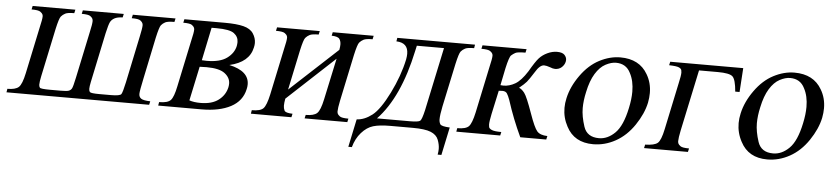

<svg xmlns="http://www.w3.org/2000/svg" viewBox="-40 -648 4210 972"><g transform="rotate(5 2065.5 -161.5)"><path d="M728 -18 724 0H-1L2 -18Q43 -18 59.5 -33Q76 -48 88 -105L138 -342Q148 -384 148 -399Q148 -403 146 -408.5Q144 -414 134 -421.5Q124 -429 89 -429L93 -447H310L306 -429Q273 -429 260.5 -422.5Q248 -416 239.5 -406Q231 -396 219 -342L167 -96Q161 -68 161 -53Q161 -44 165.5 -38Q170 -32 218 -32H271Q302 -32 312 -35.5Q322 -39 327.5 -48Q333 -57 343 -105L393 -342Q402 -382 402 -397Q402 -402 400 -408Q398 -414 388 -421.5Q378 -429 344 -429L348 -447H556L552 -429Q525 -428 510.5 -420Q496 -412 489.5 -399Q483 -386 473 -342L420 -90Q415 -66 415 -54Q415 -44 420 -38Q425 -32 468 -32H526Q573 -32 579.5 -42Q586 -52 597 -103L647 -342Q656 -383 656 -398Q656 -402 654 -408Q652 -414 642.5 -421.5Q633 -429 598 -429L602 -447H819L815 -429Q781 -429 768.5 -422.5Q756 -416 748 -406Q740 -396 728 -342L684 -131Q670 -66 670 -50.5Q670 -35 681.5 -27Q693 -19 728 -18Z M1111 -236Q1212 -214 1212 -146Q1212 -134 1209 -122Q1196 -61 1138.5 -30.5Q1081 0 990 0H770L773 -18Q817 -18 832 -34.5Q847 -51 858 -105L908 -342Q918 -384 918 -399Q918 -403 916 -408.5Q914 -414 904.5 -421.5Q895 -429 860 -429L864 -447H1070Q1130 -447 1165 -438Q1200 -429 1215 -406Q1230 -383 1230 -358Q1230 -347 1227 -335Q1211 -259 1111 -236ZM970 -248Q990 -247 995 -247Q1062 -247 1097 -272.5Q1132 -298 1140 -335Q1142 -346 1142 -355Q1142 -382 1119.5 -399Q1097 -416 1030 -416H1005ZM925 -40Q948 -32 982 -32Q1040 -32 1073.5 -57.5Q1107 -83 1116 -123Q1118 -133 1118 -142Q1118 -172 1090 -193.5Q1062 -215 997 -215Q980 -215 962 -214Z M1418 -138 1659 -361Q1662 -377 1662 -388Q1662 -405 1654 -416.5Q1646 -428 1614 -429L1618 -447H1826L1822 -429Q1789 -429 1776.5 -422.5Q1764 -416 1755.5 -406Q1747 -396 1735 -342L1685 -105Q1677 -66 1677 -50Q1677 -45 1679 -39Q1681 -33 1691 -25.5Q1701 -18 1735 -18L1731 0H1514L1518 -18Q1559 -18 1575.5 -33Q1592 -48 1604 -105L1649 -315L1408 -91Q1404 -70 1404 -55Q1404 -42 1409.5 -30.5Q1415 -19 1451 -18L1447 0H1241L1244 -18Q1288 -18 1303 -34Q1318 -50 1330 -105L1380 -342Q1390 -384 1390 -399Q1390 -403 1388 -408.5Q1386 -414 1376 -421.5Q1366 -429 1331 -429L1335 -447H1552L1548 -429Q1515 -429 1502.5 -422.5Q1490 -416 1481.5 -406Q1473 -396 1461 -342Z M1946 -447H2341L2338 -429Q2305 -429 2292.5 -422.5Q2280 -416 2271.5 -406Q2263 -396 2251 -342L2204 -121Q2195 -77 2195 -55Q2195 -41 2201 -30.5Q2207 -20 2250 -18L2220 124H2201Q2204 109 2204 95Q2204 73 2194.5 48.5Q2185 24 2155.5 12Q2126 0 2064 0H1949Q1895 0 1863 9.5Q1831 19 1804 49.5Q1777 80 1765 124H1747L1777 -18Q1817 -20 1855.5 -50Q1894 -80 1938 -168.5Q1982 -257 2000 -342Q2003 -358 2003 -371Q2003 -427 1943 -429ZM2048 -416 2042 -389Q1991 -149 1879 -32H2045Q2090 -32 2098.5 -39.5Q2107 -47 2118 -95L2186 -416Z M2742 0H2610Q2568 -89 2538 -183Q2530 -205 2523 -215.5Q2516 -226 2499 -226Q2494 -226 2481 -225L2455 -105Q2447 -67 2447 -50Q2447 -46 2448.5 -38Q2450 -30 2463.5 -24Q2477 -18 2512 -18L2508 0H2285L2288 -18Q2332 -18 2347 -34Q2362 -50 2374 -105L2424 -342Q2434 -384 2434 -399Q2434 -403 2432 -408.5Q2430 -414 2420 -421.5Q2410 -429 2375 -429L2379 -447H2603L2599 -429Q2559 -429 2548 -423Q2537 -417 2527.5 -408.5Q2518 -400 2505 -342L2487 -254Q2498 -253 2502 -253Q2532 -253 2561.5 -270Q2591 -287 2622 -336Q2652 -388 2668.5 -406Q2685 -424 2709.5 -435.5Q2734 -447 2758 -447Q2785 -447 2796 -435.5Q2807 -424 2807 -410Q2807 -406 2806 -401Q2802 -384 2788.5 -372Q2775 -360 2755 -360Q2744 -360 2730 -366Q2710 -373 2699 -373Q2677 -373 2654 -334Q2630 -296 2619 -283Q2608 -270 2582 -249Q2596 -244 2610 -226Q2624 -208 2654 -123Q2678 -55 2693.5 -37Q2709 -19 2746 -18Z M3080 -447Q3177 -447 3219 -374Q3244 -332 3244 -280Q3244 -257 3239 -231Q3227 -174 3187.5 -115.5Q3148 -57 3093.5 -27Q3039 3 2980 3Q2884 3 2844 -74Q2820 -118 2820 -168Q2820 -192 2826 -218Q2839 -277 2880 -334.5Q2921 -392 2974 -419.5Q3027 -447 3080 -447ZM3060 -418Q3036 -418 3007.5 -403Q2979 -388 2956.5 -351.5Q2934 -315 2922 -257Q2912 -213 2912 -175Q2912 -133 2929 -81.5Q2946 -30 3007 -30Q3051 -30 3088.5 -67Q3126 -104 3145 -195Q3155 -241 3155 -279Q3155 -334 3134 -373Q3112 -418 3060 -418Z M3704 -447 3696 -325H3674Q3669 -386 3653 -401Q3637 -416 3577 -416H3482L3416 -105Q3408 -66 3408 -50Q3408 -45 3410 -39Q3412 -33 3422 -25.5Q3432 -18 3466 -18L3462 0H3239L3243 -18Q3290 -19 3306.5 -33Q3323 -47 3335 -105L3385 -342Q3394 -381 3394 -397Q3394 -401 3392.5 -409Q3391 -417 3379 -422.5Q3367 -428 3329 -429L3333 -447Z M3965 -447Q4062 -447 4104 -374Q4129 -332 4129 -280Q4129 -257 4124 -231Q4112 -174 4072.5 -115.5Q4033 -57 3978.5 -27Q3924 3 3865 3Q3769 3 3729 -74Q3705 -118 3705 -168Q3705 -192 3711 -218Q3724 -277 3765 -334.5Q3806 -392 3859 -419.5Q3912 -447 3965 -447ZM3945 -418Q3921 -418 3892.5 -403Q3864 -388 3841.5 -351.5Q3819 -315 3807 -257Q3797 -213 3797 -175Q3797 -133 3814 -81.5Q3831 -30 3892 -30Q3936 -30 3973.5 -67Q4011 -104 4030 -195Q4040 -241 4040 -279Q4040 -334 4019 -373Q3997 -418 3945 -418Z"/></g></svg>

Font: New Athena Unicode
Style: Italic
Weight: 400
Designer: J. Rusten 1997; rev. by R. Hancock 2001, 2002, rev. by D. Mastronarde 2002-2019
Foundry: Society for Classical Studies (formerly American Philological Association)
Version: Version 5.008